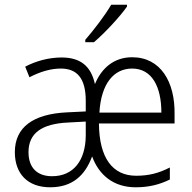

<svg xmlns="http://www.w3.org/2000/svg" viewBox="-20 -785 813 815"><path d="M519 -757V-765H452C426 -720 380 -660 342 -616V-606H379C425 -645 489 -714 519 -757ZM541 -542C464 -542 411 -496 383 -428C366 -506 320 -541 241 -541C186 -541 130 -525 87 -502L105 -457C151 -481 196 -494 238 -494C306 -494 344 -454 344 -357V-312L263 -308C122 -301 43 -246 43 -139C43 -48 97 10 193 10C287 10 341 -40 371 -121C400 -42 462 10 556 10C611 10 656 -1 701 -23V-74C652 -49 610 -39 558 -39C458 -39 401 -114 400 -261H721V-301C723 -437 662 -542 541 -542ZM541 -494C625 -494 665 -417 665 -307H402C409 -430 463 -494 541 -494ZM271 -265 344 -269V-209C343 -104 292 -37 201 -37C137 -37 101 -74 101 -139C101 -219 156 -260 271 -265Z"/></svg>

Font: Noto Sans SemiCondensed Light
Style: Regular
Weight: 300
Width: 4
Designer: Monotype Design Team
Foundry: Monotype Imaging Inc.
Version: Version 2.013